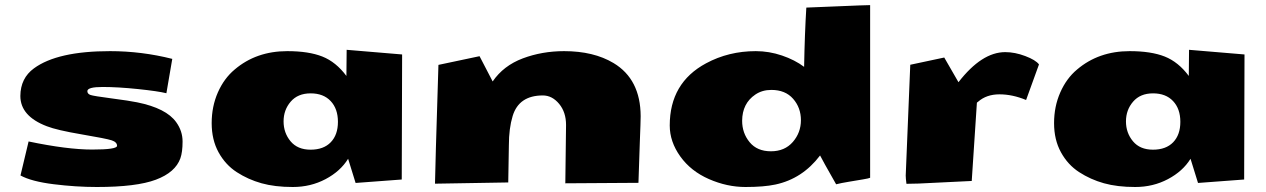

<svg xmlns="http://www.w3.org/2000/svg" viewBox="-20 -726 5039 764"><path d="M93.8 -163.1Q247.6 -130.9 346.7 -130.9Q445.8 -130.9 445.8 -145.8Q445.8 -160.6 424.1 -167.7Q402.3 -174.8 304.4 -191.4Q206.5 -208 166.5 -223.6Q61 -263.7 61 -344.2Q61.5 -415 115.2 -454.1Q208.5 -522.5 418 -522.5Q543.5 -522.5 665.5 -491.7L642.1 -355Q608.9 -363.3 529.1 -371.6Q449.2 -379.9 388.4 -379.9Q327.6 -379.9 327.6 -363.3Q327.6 -352.5 340.1 -348.1Q352.5 -343.8 423.8 -334.5Q495.1 -325.2 525.9 -318.8Q641.6 -295.4 681.2 -239.7Q706.5 -204.6 706.5 -162.8Q706.5 -121.1 697.8 -96.2Q677.7 -40 600.3 -11Q522.9 18.1 365.2 18.1Q282.7 18.1 193.8 7.1Q105 -3.9 61.5 -27.8Z M913.6 -449.2Q999.5 -522.5 1123 -522.5Q1208.5 -522.5 1262.7 -501Q1316.9 -479.5 1358.4 -423.8L1359.4 -527.8L1580.1 -509.3L1578.6 -11.7L1395 2L1365.2 -94.2Q1334.5 -44.4 1275.4 -13.2Q1216.3 18.1 1145 18.1Q1073.7 18.1 1020.5 3.2Q967.3 -11.7 922.1 -41Q877 -70.3 849.6 -120.1Q822.3 -169.9 822.3 -236.1Q822.3 -302.2 846.9 -358.2Q871.6 -414.1 913.6 -449.2ZM1136.7 -321.5Q1108.4 -288.6 1108.4 -242.9Q1108.4 -197.3 1136.2 -163.8Q1164.1 -130.4 1215.8 -130.4Q1267.6 -130.4 1296.1 -159.9Q1324.7 -189.5 1324.7 -241.2Q1324.7 -293 1295.9 -323.7Q1267.1 -354.5 1216.1 -354.5Q1165 -354.5 1136.7 -321.5Z M2205.1 -312.5Q2177.2 -346.2 2140.1 -346.2Q2044.9 -346.2 2020 -264.6Q2004.9 -215.3 2004.9 -147.9L2002.4 0L1710.9 4.9Q1711.4 -46.9 1724.6 -467.8L1888.2 -502.4L1940.4 -401.9Q1983.4 -464.8 2060.3 -493.7Q2137.2 -522.5 2224.6 -522.5Q2342.3 -522.5 2421.4 -475.1Q2528.8 -410.6 2529.3 -263.7Q2529.3 -244.1 2525.9 -158.9Q2522.5 -73.7 2520.5 1.5L2229.5 3.4L2232.4 -229Q2232.4 -279.3 2205.1 -312.5Z M3179.7 -460Q3182.1 -592.3 3188.5 -695.8Q3203.6 -696.3 3313.7 -700.9Q3423.8 -705.6 3440.9 -705.6H3442.4V-18.6Q3437.5 -16.1 3414.1 -12.2L3358.4 -2.9Q3326.2 2.4 3307.1 7.3Q3252 -89.4 3243.2 -107.4Q3172.9 -14.6 3065.4 8.3Q3019.5 18.1 2946.3 18.1Q2873 18.1 2801 -13.4Q2729 -44.9 2687 -103.5Q2645 -162.1 2645 -226.6Q2645 -396.5 2789.6 -474.1Q2879.4 -522.5 2987.3 -522.5Q3040.5 -522.5 3091.6 -505.1Q3142.6 -487.8 3179.7 -460ZM3049.3 -368.2Q3012.7 -368.2 2985.4 -349.6Q2933.6 -314.5 2933.1 -245.6Q2933.1 -196.3 2962.9 -160.2Q2992.7 -124 3047.6 -124Q3102.5 -124 3134.8 -161.1Q3167 -198.2 3167 -247.8Q3167 -297.4 3136 -332.8Q3105 -368.2 3049.3 -368.2Z M3635.3 4.4 3586.9 5.4Q3584 -17.1 3584 -27.3Q3584 -27.3 3602.1 -468.3L3737.3 -497.1L3793.9 -398.9Q3886.7 -518.6 3980 -518.6Q4018.6 -518.6 4059.8 -502.9Q4101.1 -487.3 4114.3 -469.7L4063 -328.1Q4008.8 -350.6 3957 -350.6Q3905.3 -350.6 3872.1 -321.3Q3870.1 -319.3 3868.2 -318.4L3867.2 -316.9L3846.7 -5.9Z M4265.6 -449.2Q4351.6 -522.5 4475.1 -522.5Q4560.5 -522.5 4614.7 -501Q4668.9 -479.5 4710.4 -423.8L4711.4 -527.8L4932.1 -509.3L4930.7 -11.7L4747.1 2L4717.3 -94.2Q4686.5 -44.4 4627.4 -13.2Q4568.4 18.1 4497.1 18.1Q4425.8 18.1 4372.6 3.2Q4319.3 -11.7 4274.2 -41Q4229 -70.3 4201.7 -120.1Q4174.3 -169.9 4174.3 -236.1Q4174.3 -302.2 4199 -358.2Q4223.6 -414.1 4265.6 -449.2ZM4488.8 -321.5Q4460.4 -288.6 4460.4 -242.9Q4460.4 -197.3 4488.3 -163.8Q4516.1 -130.4 4567.9 -130.4Q4619.6 -130.4 4648.2 -159.9Q4676.8 -189.5 4676.8 -241.2Q4676.8 -293 4647.9 -323.7Q4619.1 -354.5 4568.1 -354.5Q4517.1 -354.5 4488.8 -321.5Z"/></svg>

Font: Seymour One
Style: Book
Weight: 400
Designer: vernon adams
Foundry: vernon adams
Version: Version 1.000; ttfautohint (v0.93) -l 8 -r 50 -G 200 -x 0 -w